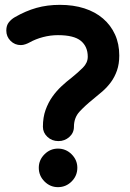

<svg xmlns="http://www.w3.org/2000/svg" viewBox="-20 -748 537 792"><path d="M6 -622Q6 -643 16.5 -656Q27 -669 41 -677Q86 -703 130.5 -715.5Q175 -728 227 -728Q283 -728 328 -713.5Q373 -699 405 -671.5Q437 -644 454.5 -605.5Q472 -567 472 -519Q472 -484 462.5 -457Q453 -430 437.5 -409Q422 -388 402.5 -371Q383 -354 363 -338Q333 -314 309 -288.5Q285 -263 285 -225Q285 -200 266 -183Q247 -166 221 -166Q194 -166 175.5 -183.5Q157 -201 157 -225Q157 -264 168 -294.5Q179 -325 196 -349Q213 -373 234 -392.5Q255 -412 276 -428Q302 -449 322 -469Q342 -489 342 -514Q342 -556 313.5 -579.5Q285 -603 219 -603Q188 -603 157.5 -595Q127 -587 102 -573Q95 -569 85 -565.5Q75 -562 66 -562Q41 -562 23.5 -579.5Q6 -597 6 -622ZM140 -56Q140 -88 163.5 -111.5Q187 -135 219 -135Q252 -135 275.5 -111.5Q299 -88 299 -56Q299 -23 275.5 0.5Q252 24 219 24Q187 24 163.5 0.5Q140 -23 140 -56Z"/></svg>

Font: Varela Round Precious
Style: Bold
Weight: 700
Version: Version 1.000